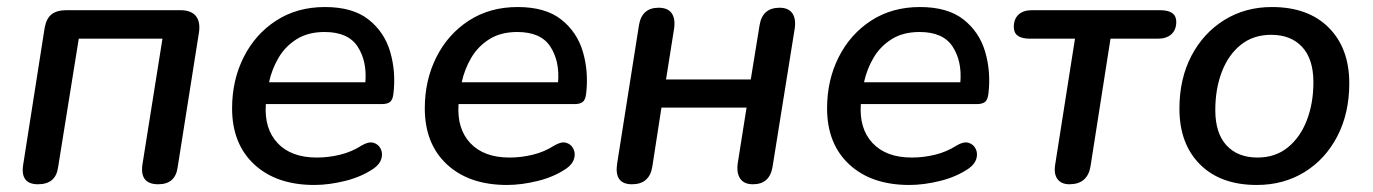

<svg xmlns="http://www.w3.org/2000/svg" viewBox="-20 -517 3904 546"><path d="M88 7Q37 7 46 -49L107 -438Q112 -465 127 -476.5Q142 -488 168 -488H493Q523 -488 536.5 -472Q550 -456 546 -426L485 -40Q478 7 430 7Q377 7 385 -49L442 -407H204L145 -40Q138 7 88 7Z M874 9Q766 9 703 -49.5Q640 -108 640 -209Q640 -289 673 -354.5Q706 -420 765.5 -458.5Q825 -497 904 -497Q983 -497 1028 -461.5Q1073 -426 1089.5 -370Q1106 -314 1099 -252Q1097 -233 1089 -227Q1081 -221 1066 -221H736Q731 -151 769.5 -110Q808 -69 881 -69Q914 -69 947 -77Q980 -85 1008 -103Q1028 -115 1042 -111Q1056 -107 1062.5 -94Q1069 -81 1064.5 -65.5Q1060 -50 1043 -38Q1008 -14 961.5 -2.5Q915 9 874 9ZM903 -426Q856 -426 823.5 -405.5Q791 -385 772 -352.5Q753 -320 745 -283H1019Q1024 -343 997 -384.5Q970 -426 903 -426Z M1422 9Q1314 9 1251 -49.5Q1188 -108 1188 -209Q1188 -289 1221 -354.5Q1254 -420 1313.5 -458.5Q1373 -497 1452 -497Q1531 -497 1576 -461.5Q1621 -426 1637.5 -370Q1654 -314 1647 -252Q1645 -233 1637 -227Q1629 -221 1614 -221H1284Q1279 -151 1317.5 -110Q1356 -69 1429 -69Q1462 -69 1495 -77Q1528 -85 1556 -103Q1576 -115 1590 -111Q1604 -107 1610.5 -94Q1617 -81 1612.5 -65.5Q1608 -50 1591 -38Q1556 -14 1509.5 -2.5Q1463 9 1422 9ZM1451 -426Q1404 -426 1371.5 -405.5Q1339 -385 1320 -352.5Q1301 -320 1293 -283H1567Q1572 -343 1545 -384.5Q1518 -426 1451 -426Z M1777 7Q1726 7 1735 -52L1797 -445Q1805 -495 1853 -495Q1879 -495 1890 -479.5Q1901 -464 1897 -436L1874 -291H2115L2140 -445Q2148 -495 2197 -495Q2222 -495 2233 -479.5Q2244 -464 2240 -436L2177 -43Q2169 7 2121 7Q2096 7 2085 -9Q2074 -25 2078 -53L2103 -211H1861L1835 -43Q1827 7 1777 7Z M2566 9Q2458 9 2395 -49.5Q2332 -108 2332 -209Q2332 -289 2365 -354.5Q2398 -420 2457.5 -458.5Q2517 -497 2596 -497Q2675 -497 2720 -461.5Q2765 -426 2781.5 -370Q2798 -314 2791 -252Q2789 -233 2781 -227Q2773 -221 2758 -221H2428Q2423 -151 2461.5 -110Q2500 -69 2573 -69Q2606 -69 2639 -77Q2672 -85 2700 -103Q2720 -115 2734 -111Q2748 -107 2754.5 -94Q2761 -81 2756.5 -65.5Q2752 -50 2735 -38Q2700 -14 2653.5 -2.5Q2607 9 2566 9ZM2595 -426Q2548 -426 2515.5 -405.5Q2483 -385 2464 -352.5Q2445 -320 2437 -283H2711Q2716 -343 2689 -384.5Q2662 -426 2595 -426Z M3021 7Q2998 7 2987 -8Q2976 -23 2981 -51L3037 -407H2909Q2863 -407 2863 -440Q2863 -463 2876.5 -475.5Q2890 -488 2914 -488H3279Q3325 -488 3325 -455Q3325 -432 3311 -419.5Q3297 -407 3273 -407H3138L3081 -43Q3072 7 3021 7Z M3554 9Q3451 9 3392.5 -49.5Q3334 -108 3334 -208Q3334 -293 3368 -358Q3402 -423 3461.5 -460Q3521 -497 3597 -497Q3700 -497 3758.5 -438.5Q3817 -380 3817 -280Q3817 -195 3783 -129.5Q3749 -64 3689.5 -27.5Q3630 9 3554 9ZM3556 -69Q3607 -69 3642.5 -98Q3678 -127 3696.5 -175.5Q3715 -224 3715 -283Q3715 -349 3683 -383.5Q3651 -418 3595 -418Q3544 -418 3508.5 -389.5Q3473 -361 3454.5 -312.5Q3436 -264 3436 -204Q3436 -138 3468 -103.5Q3500 -69 3556 -69Z"/></svg>

Font: Nunito SemiBold
Style: Italic
Weight: 600
Italic angle: -9°
Designer: Vernon Adams
Foundry: Vernon Adams
Version: Version 3.601; ttfautohint (v1.8.2.53-6de2)